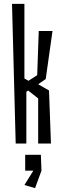

<svg xmlns="http://www.w3.org/2000/svg" viewBox="-20 -741 313 991"><path d="M42 -721H106V-336L127 -324L172 -353L180 -581H251L216 -333L177 -306L233 -274L243 0H177V-233L125 -274L116 -267V0H61ZM106 214 152 140H110V58H191L194 140L161 230Z"/></svg>

Font: Bahianita
Style: Regular
Weight: 400
Designer: Pablo Cosgaya & Dani Raskovsky
Foundry: Pablo Cosgaya & Dani Raskovsky
Version: Version 1.008